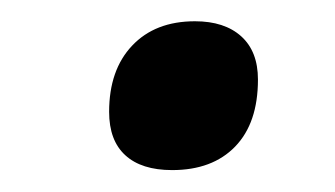

<svg xmlns="http://www.w3.org/2000/svg" viewBox="-20 -441 309 177"><path d="M80.6 -337.9Q80.6 -376.5 101.8 -398.9Q123 -421.4 159.7 -421.4Q187 -421.4 202.4 -407.5Q217.8 -393.6 217.8 -367.7Q217.8 -327.6 196.8 -305.9Q175.8 -284.2 138.7 -284.2Q110.4 -284.2 95.5 -297.9Q80.6 -311.5 80.6 -337.9Z"/></svg>

Font: Viking Open Sans Light
Style: Bold Italic
Weight: 600
Italic angle: -12°
Foundry: Ascender Corporation
Version: Version 2.000